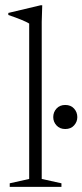

<svg xmlns="http://www.w3.org/2000/svg" viewBox="-20 -730 322 750"><path d="M143 -31 220 -14V0H18V-14L94 -31V-638Q74 -650.5 12.5 -671.5V-679.5L139 -709.5H145L143 -644.5ZM235 -226Q213.5 -226 200.8 -240Q188 -254 188 -272.5Q188 -292 200.8 -306Q213.5 -320 235 -320Q256.5 -320 269.2 -306Q282 -292 282 -272.5Q282 -254 269.2 -240Q256.5 -226 235 -226Z"/></svg>

Font: Newsreader Text Light
Style: Regular
Weight: 300
Designer: Hugues Gentile
Foundry: Production Type
Version: Version 1.002